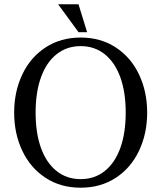

<svg xmlns="http://www.w3.org/2000/svg" viewBox="-20 -855 752 895"><path d="M46 -330Q46 -428 84 -508Q122 -588 192.5 -634Q263 -680 356 -680Q449 -680 519.5 -634Q590 -588 628 -508Q666 -428 666 -330Q666 -232 628 -152Q590 -72 519.5 -26Q449 20 356 20Q263 20 192.5 -26Q122 -72 84 -152Q46 -232 46 -330ZM566 -330Q566 -425 541 -494.5Q516 -564 468.5 -602Q421 -640 356 -640Q291 -640 243.5 -602Q196 -564 171 -494.5Q146 -425 146 -330Q146 -235 171 -165.5Q196 -96 243.5 -58Q291 -20 356 -20Q421 -20 468.5 -58Q516 -96 541 -165.5Q566 -235 566 -330ZM346 -705 251 -835H346L386 -705Z"/></svg>

Font: Philosopher
Style: Regular
Weight: 400
Designer: Jovanny Lemonad
Foundry: Jovanny Lemonad
Version: Version 2.000